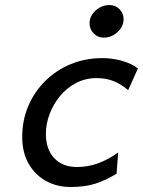

<svg xmlns="http://www.w3.org/2000/svg" viewBox="-20 -728 566 760"><path d="M447.8 -124.5 441.4 -40.5Q397.9 -13.7 356.4 -0.7Q314.9 12.2 259.8 12.2Q205.6 12.2 162.1 -11.7Q118.7 -35.6 93.3 -80.1Q67.9 -124.5 67.9 -186Q67.9 -251.5 91.8 -307.9Q115.7 -364.3 158.9 -407.2Q202.1 -450.2 260 -474.1Q317.9 -498 385.3 -498Q426.8 -498 465.1 -486.6Q503.4 -475.1 525.9 -457L487.3 -371.1Q460.4 -394.5 430.2 -406.7Q399.9 -418.9 362.3 -418.9Q317.9 -418.9 281 -399.4Q244.1 -379.9 217.5 -347.7Q190.9 -315.4 176.3 -276.4Q161.6 -237.3 161.6 -198.2Q161.6 -137.2 194.6 -102.1Q227.5 -66.9 284.7 -66.9Q328.6 -66.9 368.9 -81.8Q409.2 -96.7 447.8 -124.5ZM334.5 -635.3Q334.5 -664.6 358.4 -686.3Q382.3 -708 413.1 -708Q437 -708 453.1 -691.7Q469.2 -675.3 469.2 -652.3Q469.2 -623 445.3 -601.1Q421.4 -579.1 390.6 -579.1Q366.7 -579.1 350.6 -595.9Q334.5 -612.8 334.5 -635.3Z"/></svg>

Font: Andika
Style: Italic
Weight: 400
Italic angle: -14°
Designer: Victor Gaultney, Annie Olsen, Julie Remington, Don Collingsworth, Eric Hays, Becca Hirsbrunner
Foundry: SIL International
Version: Version 6.101